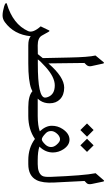

<svg xmlns="http://www.w3.org/2000/svg" viewBox="309 -936 824 1483"><g transform="rotate(90 721.5 -194.0)"><path d="M330.1 0Q280.3 0 259.3 -18.6Q246.6 110.4 150.9 180.7Q126 199.2 97.7 198.7Q68.4 198.2 28.8 186.5Q8.3 180.7 4.4 173.3Q1.5 168 7.8 166Q167 118.7 219.7 1.5Q236.3 -35.6 183.1 -95.7Q192.9 -114.3 213.9 -159.7Q217.8 -168.5 224.6 -157.7Q234.9 -140.6 246.6 -118.7Q250.5 -110.4 254.9 -104Q273.4 -72.8 329.6 -72.8H338.9Q353 -72.8 353 -37.1V-34.7Q353 0 338.9 0Z M438.5 -73.7H472.2Q733.4 -73.2 733.4 -129.4Q733.4 -140.6 728.5 -152.3Q708.5 -204.6 638.7 -204.6Q574.7 -204.6 495.6 -132.8Q450.7 -92.3 438.5 -73.7ZM684.1 -31.7Q675.3 -26.9 665 -22.9Q604 0 469.7 0H335Q306.2 -0.5 306.2 -34.2V-38.1Q306.2 -72.3 335 -72.8L397.5 -73.7Q413.1 -92.8 428.2 -111.8Q427.7 -125 423.8 -317.4Q420.9 -464.8 408.2 -519L459 -580.6Q467.8 -591.3 471.2 -574.2L490.2 -487.3Q495.1 -464.4 481 -449.2L465.8 -433.6L469.2 -155.3Q574.7 -277.3 656.2 -277.3Q712.4 -277.3 745.6 -245.6Q777.3 -214.8 777.3 -164.6Q777.3 -123.5 757.3 -92.8Q750.5 -82 741.2 -72.8H847.2Q861.3 -72.8 861.3 -37.1V-34.7Q861.3 0 847.2 0H807.1Q720.2 0 684.1 -31.7Z M1102.1 -504.4 1152.8 -453.6 1102.1 -402.3 1051.3 -453.6ZM983.9 -504.4 1035.2 -453.6 983.9 -402.3 933.1 -453.6ZM1216.8 0Q1121.6 0 1052.7 -51.3Q978.5 0 875 0H842.8Q814 0 814 -34.2V-38.1Q814 -72.8 842.8 -72.8H875Q951.2 -73.2 993.7 -88.9Q951.2 -134.8 950.9 -180.9Q950.7 -227.1 975.6 -264.6Q1011.2 -318.4 1058.6 -318.4Q1101.6 -317.9 1132.3 -271.5Q1156.7 -234.4 1157.2 -190.9Q1157.7 -132.8 1111.8 -85.9Q1150.4 -72.8 1216.3 -72.8H1243.2Q1257.3 -72.8 1257.3 -37.1V-34.7Q1257.3 0 1243.2 0ZM1007.3 -216.3Q992.2 -197.3 991.7 -177.2Q991.2 -151.9 1008.3 -135.3Q1039.6 -104.5 1055.7 -104.5Q1070.8 -104.5 1097.2 -132.8Q1114.7 -151.9 1115.2 -174.8Q1115.7 -197.3 1098.1 -217.8Q1072.8 -248 1051.8 -245.1Q1027.3 -242.2 1007.3 -216.3Z M1247.1 0Q1247.1 0 1239.3 0Q1210.4 0 1210.4 -34.2V-38.1Q1210.4 -72.8 1239.3 -72.8H1247.1Q1314 -72.8 1336.4 -105.5Q1347.7 -121.1 1345.7 -171.9Q1335.4 -429.7 1317.4 -520L1370.6 -581.5Q1379.4 -592.3 1382.8 -574.7L1400.4 -490.7Q1406.2 -462.9 1394 -450.7L1377.4 -434.6L1389.2 -200.7Q1394 -110.8 1371.1 -64.9Q1338.9 0 1247.1 0Z"/></g></svg>

Font: Parastoo Print
Style: Print
Weight: 400
Foundry: Saber Rastikerdar (saber.rastikerdar@gmail.com)
Version: Version 1.0.0-alpha5